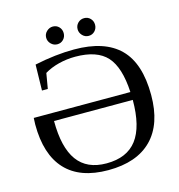

<svg xmlns="http://www.w3.org/2000/svg" viewBox="-118 -914 959 1028"><g transform="rotate(-15 361.0 -400.0)"><path d="M341.3 -623Q294.4 -623 249.3 -611.6Q204.1 -600.1 169.9 -579.1L155.3 -494.1H123L126 -637.2Q243.2 -662.1 345.2 -662.1Q514.2 -662.1 597.9 -578.9Q681.6 -495.6 681.6 -319.8Q681.6 -159.2 598.4 -74.7Q515.1 9.8 356.9 9.8Q200.2 9.8 120.6 -75.7Q41 -161.1 41 -327.6L42.5 -363.8H578.1Q570.8 -502.4 516.4 -562.7Q461.9 -623 341.3 -623ZM356.9 -27.8Q470.2 -27.8 524.9 -99.6Q579.6 -171.4 579.6 -319.8H143.1Q143.1 -172.9 195.8 -100.3Q248.5 -27.8 356.9 -27.8ZM488.8 -761.2Q488.8 -740.7 475.1 -726.3Q461.4 -711.9 440.9 -711.9Q420.4 -711.9 406.2 -727.1Q392.1 -742.2 392.1 -761.2Q392.1 -781.7 406.2 -795.9Q420.4 -810.1 440.9 -810.1Q461.4 -810.1 475.1 -795.9Q488.8 -781.7 488.8 -761.2ZM314.9 -761.2Q314.9 -740.7 301.3 -726.3Q287.6 -711.9 267.1 -711.9Q247.1 -711.9 232.4 -726.6Q217.8 -741.2 217.8 -761.2Q217.8 -781.7 232.9 -795.9Q248 -810.1 267.1 -810.1Q287.6 -810.1 301.3 -795.9Q314.9 -781.7 314.9 -761.2Z"/></g></svg>

Font: Tinos
Style: Regular
Weight: 400
Designer: Steve Matteson
Foundry: Monotype Imaging Inc.
Version: Version 1.23